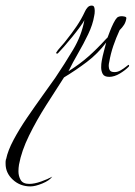

<svg xmlns="http://www.w3.org/2000/svg" viewBox="-184 -280 482 687"><path d="M-75 387Q-112 387 -138 363Q-164 339 -164 306Q-164 302 -164 298.5Q-164 295 -163 291L-162 289Q-156 259 -135.5 220.5Q-115 182 -87 141Q-59 100 -32 62.5Q-5 25 14 -2Q47 -51 77.5 -102Q108 -153 118 -208Q114 -200 102 -183.5Q90 -167 74.5 -148Q59 -129 45 -113Q31 -97 23 -89Q22 -89 21.5 -88.5Q21 -88 20 -88Q17 -88 17 -92Q17 -92 17 -92.5Q17 -93 18 -93Q21 -99 34.5 -114Q48 -129 53 -136Q73 -161 90 -186Q107 -211 120 -239Q123 -246 129 -253Q135 -260 144 -260Q151 -260 153 -254.5Q155 -249 155 -241Q155 -231 153 -223Q148 -192 131.5 -157.5Q115 -123 95.5 -89.5Q76 -56 61 -25Q102 -51 132.5 -78Q163 -105 194 -139L201 -146Q204 -154 209.5 -168.5Q215 -183 222 -197Q229 -211 235 -217Q241 -222 252 -222Q256 -222 262.5 -220.5Q269 -219 268 -214Q266 -201 260 -191.5Q254 -182 244 -172Q231 -144 221.5 -116Q212 -88 207 -59Q206 -55 205.5 -51.5Q205 -48 205 -44Q205 -35 209 -28.5Q213 -22 226 -22Q237 -22 248 -28.5Q259 -35 267 -41.5Q275 -48 276 -48Q278 -48 278 -44Q278 -43 277.5 -43Q277 -43 277 -42Q265 -29 245 -17Q225 -5 207 -5Q189 -5 183.5 -15.5Q178 -26 178 -39Q178 -45 178.5 -51Q179 -57 180 -62Q183 -79 187.5 -95.5Q192 -112 196 -128Q166 -88 127 -58.5Q88 -29 45 -3Q16 42 -18.5 96Q-53 150 -80 205Q-107 260 -116 309Q-117 315 -117.5 321Q-118 327 -118 333Q-118 350 -110 364Q-102 378 -79 378Q-61 378 -37 369.5Q-13 361 3 352Q-7 366 -32.5 376.5Q-58 387 -75 387Z"/></svg>

Font: Italianno
Style: Regular
Weight: 400
Designer: Robert E. Leuschke
Foundry: Robert E. Leuschke
Version: Version 1.100; ttfautohint (v1.8.3)